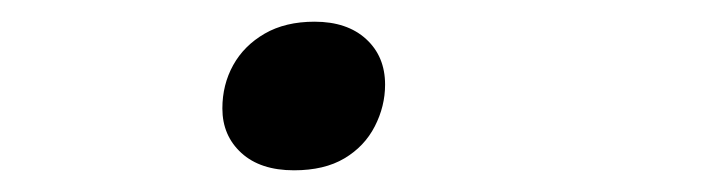

<svg xmlns="http://www.w3.org/2000/svg" viewBox="-20 -142 654 177"><path d="M251 15Q220 15 202.5 -1Q185 -17 185 -42Q185 -64 195 -82Q205 -100 224 -111Q243 -122 270 -122Q300 -122 317.5 -106Q335 -90 335 -64Q335 -44 325.5 -25.5Q316 -7 297.5 4Q279 15 251 15Z"/></svg>

Font: Intel One Mono Light
Style: Italic
Weight: 300
Italic angle: -16°
Monospace: yes
Designer: Fred Shallcrass
Foundry: Frere-Jones Type LLC
Version: Version 1.004